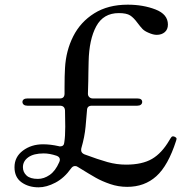

<svg xmlns="http://www.w3.org/2000/svg" viewBox="-20 -787 814 821"><path d="M735 -193 733 -185Q699 -79 648.5 -33.5Q598 12 524 12Q486 12 451 0Q416 -12 389.5 -27Q363 -42 313 -73Q308 -77 301 -77Q291 -77 284 -67Q255 -26 217 -6Q179 14 145 14Q102 14 72 -7.5Q42 -29 42 -72Q42 -116 78 -143Q114 -170 164 -170Q196 -170 231 -162Q233 -161 237 -161Q254 -161 255 -179Q259 -204 259 -245L258 -314Q257 -335 236 -335H97Q87 -335 81.5 -339.5Q76 -344 76 -351Q76 -358 81.5 -362Q87 -366 97 -366H236Q256 -366 256 -387V-413Q256 -465 258 -496Q262 -570 293 -631.5Q324 -693 383 -730Q442 -767 526 -767Q592 -767 645 -746.5Q698 -726 698 -682Q698 -661 684.5 -649.5Q671 -638 650 -638Q635 -638 615 -647Q598 -654 589 -663.5Q580 -673 568 -689Q552 -711 536.5 -721Q521 -731 488 -731Q422 -731 391.5 -674.5Q361 -618 359 -524L358 -478Q358 -448 356 -388V-386Q356 -377 362 -371.5Q368 -366 377 -366H567Q588 -366 588 -351Q588 -344 582.5 -339.5Q577 -335 567 -335H373Q352 -335 352 -315L346 -246Q342 -202 328 -154Q327 -151 327 -145Q327 -133 341 -127Q400 -105 439.5 -94Q479 -83 519 -83Q588 -83 630 -107.5Q672 -132 704 -187Q706 -190 708.5 -194.5Q711 -199 713.5 -201.5Q716 -204 720 -204Q724 -204 729.5 -201Q735 -198 735 -193ZM233 -93Q236 -99 236 -104Q236 -116 222 -121Q192 -131 167 -131Q124 -131 101 -114.5Q78 -98 78 -72Q78 -51 93.5 -36.5Q109 -22 142 -22Q168 -22 192.5 -39Q217 -56 233 -93Z"/></svg>

Font: Shippori Mincho B1 Medium
Style: Regular
Weight: 500
Designer: FONTDASU
Foundry: FONTDASU / Google Inc. / but / Adobe
Version: Version 3.110; ttfautohint (v1.8.3)